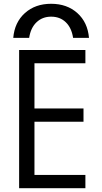

<svg xmlns="http://www.w3.org/2000/svg" viewBox="-20 -994 540 1014"><path d="M250 -974Q334 -974 388.5 -925Q443 -876 450 -794H366Q358 -847 327.5 -876.5Q297 -906 250 -906Q204 -906 173 -876.5Q142 -847 134 -794H50Q57 -876 111.5 -925Q166 -974 250 -974ZM81 0V-730H431V-660H162V-421H421V-351H162V-70H431V0Z"/></svg>

Font: M PLUS 1 Code
Style: Regular
Weight: 400
Designer: Coji Morishita
Foundry: UNDERFOREST DESIGN
Version: Version 1.005